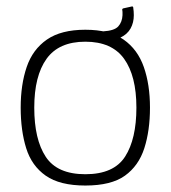

<svg xmlns="http://www.w3.org/2000/svg" viewBox="-20 -569 528 594"><path d="M244 5Q165 5 121.5 -25.5Q78 -56 61 -110.5Q44 -165 44 -236Q44 -307 62.5 -361.5Q81 -416 125 -446.5Q169 -477 244 -477Q319 -477 362.5 -446.5Q406 -416 425 -361.5Q444 -307 444 -236Q444 -165 426.5 -110.5Q409 -56 366.5 -25.5Q324 5 244 5ZM244 -30Q332 -30 367 -84.5Q402 -139 402 -236Q402 -334 364 -387Q326 -440 244 -440Q162 -440 124 -387Q86 -334 86 -236Q86 -138 121.5 -84Q157 -30 244 -30ZM388 -549Q390 -550 392 -547Q393 -540 393.5 -534Q394 -528 394 -522Q394 -499 384 -481Q374 -463 353 -453Q332 -443 299 -441Q296 -441 296 -444V-469Q296 -472 299 -472Q334 -474 346 -487.5Q358 -501 359 -522Q359 -526 359 -530.5Q359 -535 358 -539Q358 -542 361 -543Z"/></svg>

Font: Glory Thin ExtraLight
Style: Regular
Weight: 250
Version: Version 1.011